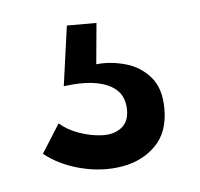

<svg xmlns="http://www.w3.org/2000/svg" viewBox="-30 -42 263 252"><g transform="rotate(-5 102.0 84.0)"><path d="M20 153 44 115Q54 124 69.5 129.5Q85 135 100 135.5Q115 136 125 128.5Q135 121 135 105Q135 95 131 87Q127 79 117.5 73.5Q108 68 93 66Q78 64 55 67L66 -12H105L100 42Q119 40 138.5 45.5Q158 51 171 66Q184 81 184 108Q184 139 166.5 156.5Q149 174 122.5 178.5Q96 183 68 176Q40 169 20 153Z"/></g></svg>

Font: Bricolage Grotesque 72pt Condensed ExtraLight
Style: Regular
Weight: 250
Width: 3
Designer: Mathieu Triay
Foundry: Atelier Triay
Version: Version 1.001;gftools[0.9.33.dev8+g029e19f]